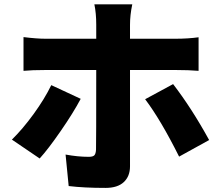

<svg xmlns="http://www.w3.org/2000/svg" viewBox="-20 -831 1040 905"><path d="M221.7 -429.7 360.4 -365.2Q325.2 -298.8 266.1 -213.4Q207 -127.9 167 -84L36.1 -172.9Q86.9 -222.7 138.7 -293.9Q190.4 -365.2 221.7 -429.7ZM808.6 -501H592.8V-46.9Q592.8 0 563.5 27.3Q534.2 54.7 477.5 54.7Q375 54.7 303.7 45.9L289.1 -102.5Q346.7 -91.8 398.4 -91.8Q418 -91.8 424.8 -99.1Q431.6 -106.4 432.6 -126Q433.6 -154.3 433.6 -501H194.3Q129.9 -501 90.8 -497.1V-656.2Q153.3 -648.4 194.3 -648.4H433.6V-714.8Q433.6 -768.6 424.8 -810.5H603.5Q592.8 -760.7 592.8 -713.9V-648.4H807.6Q866.2 -648.4 916 -655.3V-497.1Q870.1 -501 808.6 -501ZM664.1 -363.3 795.9 -434.6Q883.8 -320.3 965.8 -170.9L824.2 -92.8Q737.3 -266.6 664.1 -363.3Z"/></svg>

Font: Gen Shin Gothic Monospace Heavy
Style: Bold
Weight: 800
Designer: [Source Han Sans]
Ryoko NISHIZUKA  (kana & ideographs); Paul D. Hunt (Latin, Greek & Cyrillic); Wenlong ZHANG  (bopomofo
Version: Version 1.002.20150607